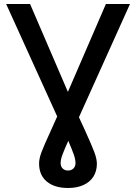

<svg xmlns="http://www.w3.org/2000/svg" viewBox="-20 -727 678 957"><path d="M129.9 -707 318.4 -269 507.8 -707H627.9L373.5 -142.6L402.3 -80.1Q436.5 -4.9 449.7 30Q462.9 64.9 462.9 88.9Q462.9 126 445.6 153.3Q428.2 180.7 395.8 195.3Q363.3 210 319.3 210Q252 210 213.4 178Q174.8 146 174.8 87.9Q174.8 63.5 186.8 31.5Q198.7 -0.5 234.4 -78.1L265.1 -146.5L10.7 -707ZM319.3 123Q335.9 123 346.2 112.5Q356.4 102.1 356.4 85.9Q356.4 68.4 348.1 44.2Q339.8 20 320.3 -24.9Q299.8 20.5 291 44.7Q282.2 68.8 282.2 85.9Q282.2 103 292.5 113Q302.7 123 319.3 123Z"/></svg>

Font: Pretendard GOV Medium
Style: Regular
Weight: 500
Designer: Base glyphs from Inter by Rasmus Andersson; Hangeul glyphs from Noto Sans CJK(Source Han Sans) by Jang Soo-young and Kan
Foundry: Kil Hyung-jin
Version: Version 1.309